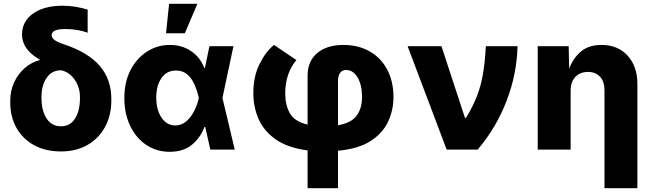

<svg xmlns="http://www.w3.org/2000/svg" viewBox="-20 -790 3441 1014"><path d="M96.2 -606.9Q96.2 -676.8 154.5 -718.3Q212.9 -759.8 311.5 -759.8Q374.5 -759.8 442.9 -739.3V-617.2Q421.4 -625.5 390.6 -631.1Q359.9 -636.7 326.7 -636.7Q288.1 -636.7 270.5 -628.7Q252.9 -620.6 252.9 -604Q252.9 -591.3 267.1 -579.6Q281.2 -567.9 318.4 -555.7Q444.8 -513.7 506.1 -442.9Q567.4 -372.1 567.9 -269.5V-259.8Q567.9 -180.2 534.7 -119.4Q501.5 -58.6 441.9 -24.4Q382.3 9.8 302.2 9.8Q220.7 9.8 160.6 -22.9Q100.6 -55.7 67.4 -113.8Q34.2 -171.9 34.2 -249V-258.8Q34.2 -310.1 54.4 -354.5Q74.7 -398.9 110.1 -430.2Q145.5 -461.4 190.4 -472.7L189 -475.6Q96.7 -528.8 96.2 -606.9ZM199.2 -279.3V-271.5Q199.2 -205.1 226.1 -164.1Q252.9 -123 302.2 -123Q350.1 -123 376.2 -163.8Q402.3 -204.6 402.3 -271.5V-279.3Q402.3 -312 389.4 -342Q376.5 -372.1 353.8 -392.8Q331.1 -413.6 302.2 -418.9Q253.9 -418.9 226.6 -379.4Q199.2 -339.8 199.2 -279.3Z M876 11.7Q807.1 11.7 752.9 -24.4Q698.7 -60.5 667.7 -124.8Q636.7 -189 636.7 -272.5Q636.7 -356 668.9 -418.9Q701.2 -481.9 755.9 -517.3Q810.5 -552.7 877 -552.7Q940.4 -552.7 988.8 -520.3Q1037.1 -487.8 1058.6 -431.6H1062.5L1085.9 -545.9H1212.9L1154.8 -272.9L1219.7 0H1090.8L1064 -119.6H1059.6Q1040 -64.5 994.6 -26.4Q949.2 11.7 876 11.7ZM1029.8 -272.9V-274.4Q1021.5 -310.5 1007.3 -343.3Q993.2 -376 969.5 -396.7Q945.8 -417.5 909.7 -417.5Q859.4 -417.5 832.3 -377.2Q805.2 -336.9 805.2 -274.4Q805.2 -210.4 833 -168.9Q860.8 -127.4 905.8 -127.4Q938.5 -127.4 963.9 -149.4Q989.3 -171.4 1005.9 -204.6Q1022.5 -237.8 1029.8 -271.5ZM856.9 -614.3 873 -770H1022.5L956.1 -614.3Z M1604.5 204.1V4.4Q1497.6 -9.8 1434.8 -54.7Q1372.1 -99.6 1345 -163.1Q1317.9 -226.6 1317.9 -297.4Q1317.9 -386.7 1351.1 -452.6Q1384.3 -518.6 1427.2 -552.7L1545.4 -472.7Q1517.6 -440.4 1502.2 -396.7Q1486.8 -353 1486.3 -297.4Q1486.3 -236.3 1510.3 -192.6Q1534.2 -148.9 1604.5 -131.8V-392.6Q1605 -467.8 1656 -510.3Q1707 -552.7 1793 -552.7Q1872.1 -552.7 1931.6 -519Q1991.2 -485.4 2024.4 -423.6Q2057.6 -361.8 2058.1 -278.3Q2058.1 -210 2030.3 -148.9Q2002.4 -87.9 1938.5 -46.1Q1874.5 -4.4 1765.1 6.3V204.1ZM1765.1 -128.4Q1835 -140.6 1863.5 -179.2Q1892.1 -217.8 1892.1 -278.3Q1891.6 -341.8 1868.4 -381.1Q1845.2 -420.4 1807.1 -420.4Q1786.6 -420.4 1775.9 -404.8Q1765.1 -389.2 1765.1 -362.8Z M2338.9 0 2132.8 -545.9H2311.5L2435.5 -168H2441.4Q2479 -230 2500 -285.4Q2521 -340.8 2531.2 -402.6Q2541.5 -464.4 2545.9 -545.9H2713.4Q2709.5 -398.4 2655.5 -257.6Q2601.6 -116.7 2502.9 0Z M2993.7 -311V0H2819.8V-545.9H2983.4L2985.8 -427.2Q3007.3 -483.9 3048.6 -518.3Q3089.8 -552.7 3156.7 -552.7Q3242.7 -552.7 3294.4 -496.3Q3346.2 -439.9 3346.2 -347.7V204.1H3172.4V-313.5Q3172.4 -358.9 3149.2 -384.5Q3126 -410.2 3085 -410.2Q3043.9 -410.2 3018.8 -384Q2993.7 -357.9 2993.7 -311Z"/></svg>

Font: Inter Extra Bold
Style: Regular
Weight: 800
Designer: Rasmus Andersson
Foundry: rsms
Version: Version 4.000;git-3c8e0fc